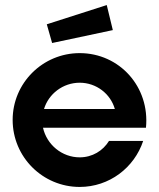

<svg xmlns="http://www.w3.org/2000/svg" viewBox="-20 -731 629 759"><path d="M295 8C412 8 511 -68 546 -174H411C387 -135 345 -109 295 -109C225 -109 165 -159 150 -226H557C573 -388 452 -521 295 -521C149 -521 30 -403 30 -257C30 -110 149 8 295 8ZM186 -561 426 -612 402 -711 165 -635ZM154 -300C172 -360 229 -404 295 -404C361 -404 417 -360 434 -300Z"/></svg>

Font: Lineal
Style: Bold
Weight: 700
Designer: Created by Frank Adebiaye with contributions from Anton Moglia & Ariel Martín Pérez
Created by Frank ADEBIAYE with FontF
Foundry: Velvetyne Type Foundry
Version: Version 2.000;Glyphs 3.2 (3227)